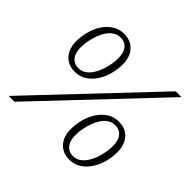

<svg xmlns="http://www.w3.org/2000/svg" viewBox="-181 -922 1123 1123"><g transform="rotate(45 380.0 -361.0)"><path d="M317 -606Q317 -640 307.5 -662Q298 -684 281 -694.5Q264 -705 240 -705Q215 -705 195 -691.5Q175 -678 160 -655.5Q145 -633 135.5 -606Q126 -579 121 -551.5Q116 -524 116 -502Q116 -468 125.5 -446Q135 -424 152.5 -413.5Q170 -403 193 -403Q218 -403 238 -416.5Q258 -430 273 -452.5Q288 -475 297.5 -502Q307 -529 312 -556Q317 -583 317 -606ZM72 -504Q72 -546 83 -587.5Q94 -629 116 -662Q138 -695 169.5 -715Q201 -735 240 -735Q279 -735 306 -718Q333 -701 347 -671.5Q361 -642 361 -604Q361 -562 350 -520.5Q339 -479 317 -446Q295 -413 263.5 -393Q232 -373 193 -373Q154 -373 127 -390Q100 -407 86 -437Q72 -467 72 -504ZM658 -221Q658 -255 648.5 -276.5Q639 -298 622 -309Q605 -320 581 -320Q556 -320 535.5 -306.5Q515 -293 500.5 -270.5Q486 -248 476.5 -221Q467 -194 462 -166.5Q457 -139 457 -116Q457 -83 466.5 -61Q476 -39 493.5 -28Q511 -17 534 -17Q559 -17 579 -30.5Q599 -44 614 -66.5Q629 -89 638.5 -116.5Q648 -144 653 -171Q658 -198 658 -221ZM413 -119Q413 -161 424 -202Q435 -243 457 -276.5Q479 -310 510.5 -330Q542 -350 581 -350Q620 -350 647 -333Q674 -316 688 -286Q702 -256 702 -218Q702 -176 691 -135Q680 -94 658 -60.5Q636 -27 604.5 -7Q573 13 534 13Q495 13 468 -4Q441 -21 427 -51Q413 -81 413 -119ZM691 -710H739L67 0H19Z"/></g></svg>

Font: Roboto Serif 20pt Thin
Style: Italic
Weight: 250
Italic angle: -10°
Version: Version 1.007